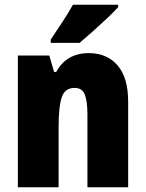

<svg xmlns="http://www.w3.org/2000/svg" viewBox="-20 -786 611 806"><path d="M353 -563Q429 -563 473.5 -511.5Q518 -460 518 -360V0H347V-306Q347 -361 336 -389Q325 -417 293 -417Q253 -417 239.5 -378.5Q226 -340 226 -250V0H55V-553H187L207 -484H216Q259 -563 353 -563ZM476 -756Q460 -738 431.5 -711Q403 -684 371.5 -656Q340 -628 314 -606H193V-620Q217 -656 242.5 -694.5Q268 -733 286 -766H476Z"/></svg>

Font: Noto Sans Ethiopic Condensed Black
Style: Regular
Weight: 900
Width: 3
Designer: Monotype Design Team
Foundry: Monotype Imaging Inc.
Version: Version 2.102; ttfautohint (v1.8.4.7-5d5b)